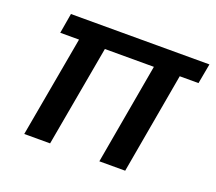

<svg xmlns="http://www.w3.org/2000/svg" viewBox="-91 -618 833 740"><g transform="rotate(20 325.5 -248.0)"><path d="M72 0 146 -414H69L83 -496H651L636 -414H559L486 0H380L453 -414H252L178 0Z"/></g></svg>

Font: DeepMind Sans Medium
Style: Italic
Weight: 500
Italic angle: -10°
Designer: Jonny Pinhorn / Modifications: Colophon Foundry
Foundry: Colophon Foundry
Version: Version 1.002; ttfautohint (v1.8.2)